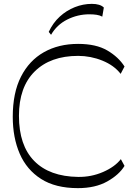

<svg xmlns="http://www.w3.org/2000/svg" viewBox="-20 -965 694 993"><path d="M383 8Q267 8 192.5 -39.5Q118 -87 82 -170Q46 -253 46 -361Q46 -485 88.5 -568.5Q131 -652 207 -695Q283 -738 384 -738Q477 -738 535 -704Q593 -670 624 -621L604 -583Q570 -627 509.5 -651.5Q449 -676 384 -676Q241 -676 159.5 -595.5Q78 -515 78 -366Q78 -213 157 -132.5Q236 -52 384 -50Q452 -49 513 -75.5Q574 -102 605 -142L624 -107Q596 -61 534.5 -26.5Q473 8 383 8ZM244 -785 232 -800Q254 -847 289 -879Q324 -911 367 -928Q410 -945 455 -945Q498 -945 517 -926L509 -879Q496 -886 479.5 -888.5Q463 -891 442 -891Q382 -891 328 -864Q274 -837 244 -785Z"/></svg>

Font: Savate ExtraLight
Style: Regular
Weight: 200
Designer: Max Esnée
Foundry: Plomb Type
Version: Version 2.000